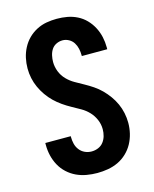

<svg xmlns="http://www.w3.org/2000/svg" viewBox="-113 -819 726 904"><g transform="rotate(-15 250.0 -367.5)"><path d="M249 8Q223 8 197 3.5Q171 -1 147.5 -12Q124 -23 104.5 -41Q85 -59 72.5 -82Q60 -105 54 -130.5Q48 -156 48 -182V-192H172V-188Q172 -171 176 -154.5Q180 -138 190.5 -124.5Q201 -111 216.5 -104Q232 -97 249 -97Q266 -97 281.5 -103.5Q297 -110 307 -123Q317 -136 321.5 -152Q326 -168 326 -185Q326 -209 316.5 -231.5Q307 -254 290.5 -271.5Q274 -289 253 -301Q232 -313 211 -324.5Q190 -336 170 -350Q150 -364 133 -380.5Q116 -397 102 -417Q88 -437 78 -459Q68 -481 63 -504.5Q58 -528 58 -552Q58 -578 63.5 -603Q69 -628 81 -651Q93 -674 111 -692Q129 -710 152 -722Q175 -734 200 -738.5Q225 -743 251 -743Q277 -743 302 -738.5Q327 -734 350 -722.5Q373 -711 391 -692.5Q409 -674 421 -651Q433 -628 438.5 -603Q444 -578 444 -553V-543H320V-547Q320 -563 316.5 -579Q313 -595 304.5 -608.5Q296 -622 281.5 -630Q267 -638 251 -638Q235 -638 220.5 -631Q206 -624 197.5 -611Q189 -598 185.5 -582Q182 -566 182 -551Q182 -527 191 -504Q200 -481 217 -463.5Q234 -446 255 -434Q276 -422 297 -410.5Q318 -399 338 -385.5Q358 -372 375 -355Q392 -338 406 -318.5Q420 -299 430 -277Q440 -255 445 -231Q450 -207 450 -183Q450 -157 444 -131.5Q438 -106 425.5 -83Q413 -60 393.5 -41.5Q374 -23 350.5 -12Q327 -1 301 3.5Q275 8 249 8Z"/></g></svg>

Font: Iosevka Term Curly Extrabold
Style: Regular
Weight: 800
Designer: Belleve Invis
Foundry: Belleve Invis
Version: Version 32.3.0